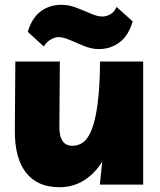

<svg xmlns="http://www.w3.org/2000/svg" viewBox="-20 -771 670 802"><path d="M228 11Q136 11 88.5 -50Q41 -111 42 -227L44 -514H230L228 -240Q228 -162 283 -162Q308 -162 328.5 -177.5Q349 -193 364 -232Q379 -271 388 -339.5Q397 -408 398 -514H578V0H397L407 -96Q377 -47 331.5 -18Q286 11 228 11ZM393 -566Q363 -566 332 -578.5Q301 -591 273 -603.5Q245 -616 223 -616Q211 -616 193 -606.5Q175 -597 163 -577L96 -638Q113 -696 150 -723.5Q187 -751 237 -751Q267 -751 298.5 -739Q330 -727 358.5 -714.5Q387 -702 407 -702Q424 -702 440.5 -711Q457 -720 467 -742L534 -682Q518 -624 480.5 -595Q443 -566 393 -566Z"/></svg>

Font: Livvic Black
Style: Regular
Weight: 900
Designer: Jacques Le Bailly, Baron von Fonthausen
Version: Version 1.001; ttfautohint (v1.8.2)